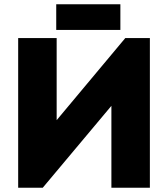

<svg xmlns="http://www.w3.org/2000/svg" viewBox="-20 -878 786 898"><path d="M65 -700H245V-316L566 -700H681V0H501V-383L180 0H65ZM543 -738H243V-858H543Z"/></svg>

Font: Tilda Sans Black
Style: Regular
Weight: 900
Designer: ParaType Ltd
Foundry: ParaType Ltd
Version: Version 1.009